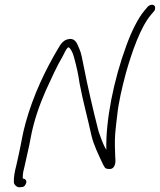

<svg xmlns="http://www.w3.org/2000/svg" viewBox="-20 -792 681 818"><path d="M89 -268C76 -222 71 -184 61 -139L49 -85C43 -63 38 -35 39 -16C39 -7 50 6 63 6L72 5C83 5 89 -3 92 -14C94 -23 87 -31 78 -31C77 -33 76 -36 77 -39C77 -54 81 -70 85 -85L97 -139C102 -159 106 -180 110 -201C123 -274 148 -345 175 -406C198 -456 222 -510 246 -550C253 -562 260 -582 270 -590C273 -590 274 -590 275 -589C288 -575 292 -560 298 -538C306 -508 314 -474 319 -437C333 -362 354 -287 370 -213C380 -172 399 -135 414 -102C419 -91 423 -83 427 -78C429 -74 437 -72 447 -72C470 -72 474 -99 471 -121C470 -151 468 -188 471 -225C473 -248 476 -273 479 -298C485 -356 499 -415 517 -483C542 -570 578 -676 624 -730L636 -744C640 -748 641 -753 641 -758C642 -774 622 -776 610 -764L598 -750C568 -716 539 -655 518 -597C464 -450 430 -280 433 -154C431 -156 427 -165 426 -166C417 -184 409 -206 400 -232C377 -322 354 -420 336 -513C330 -541 327 -564 318 -584C310 -601 304 -628 277 -626C252 -624 240 -607 228 -586C174 -495 122 -388 89 -268Z"/></svg>

Font: Stray Cat
Style: CnObl
Weight: 400
Version: Version 1.0